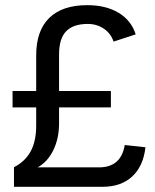

<svg xmlns="http://www.w3.org/2000/svg" viewBox="-20 -718 596 738"><path d="M539.1 -151.9Q530.8 -78.6 487.8 -39.3Q444.8 0 374.5 0H33.7V-75.2Q77.1 -97.7 98.1 -136.7Q119.1 -175.8 119.1 -234.9V-305.2H28.3V-368.2H119.1V-504.9Q119.1 -600.1 169.4 -649.2Q219.7 -698.2 315.4 -698.2Q387.2 -698.2 436 -668.7Q484.9 -639.2 501.5 -585.9L416.5 -558.1Q406.2 -589.4 379.2 -607.7Q352.1 -626 317.4 -626Q261.7 -626 234.4 -597.9Q207 -569.8 207 -508.8V-368.2H406.2V-305.2H207V-243.7Q207 -185.5 184.6 -140.1Q162.1 -94.7 124.5 -74.7H360.4Q445.3 -74.7 459.5 -160.6Z"/></svg>

Font: Arial
Style: Regular
Weight: 400
Designer: Steve Matteson
Foundry: Ascender Corporation
Version: Version 2.00.3